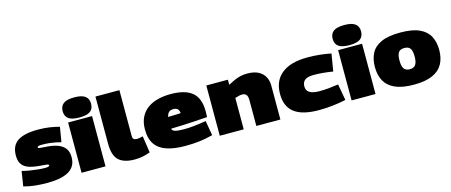

<svg xmlns="http://www.w3.org/2000/svg" viewBox="-49 -1405 4762 2029"><g transform="rotate(-15 2332.5 -390.0)"><path d="M22 -20 48 -183Q82 -173 127.5 -165.5Q173 -158 218.5 -153.5Q264 -149 296 -149Q345 -149 345 -165Q345 -176 320.5 -179Q296 -182 257 -184.5Q218 -187 175 -195Q102 -208 66.5 -245.5Q31 -283 31 -354Q31 -463 103.5 -511.5Q176 -560 325 -560Q395 -560 451.5 -551.5Q508 -543 560 -529L533 -367Q503 -375 473.5 -381Q444 -387 408 -391Q372 -395 322 -395Q301 -395 289 -391.5Q277 -388 277 -380Q277 -368 302 -367Q327 -366 393 -360Q453 -354 498.5 -335.5Q544 -317 570 -281.5Q596 -246 596 -187Q596 -124 567.5 -85Q539 -46 492.5 -25.5Q446 -5 390.5 2.5Q335 10 281 10Q216 10 152.5 4Q89 -2 22 -20Z M786 -570Q703 -570 666.5 -597.5Q630 -625 630 -680Q630 -734 666.5 -762Q703 -790 786 -790Q868 -790 904.5 -762Q941 -734 941 -680Q941 -625 905 -597.5Q869 -570 786 -570ZM655 0V-550H917V0Z M1267 -740V-242Q1267 -212 1279.5 -203Q1292 -194 1316 -194Q1328 -194 1343.5 -197Q1359 -200 1379 -205L1406 -22Q1371 -9 1329 0.5Q1287 10 1235 10Q1119 10 1062 -42.5Q1005 -95 1005 -224V-740Z M1785 10Q1675 10 1592.5 -15.5Q1510 -41 1465 -102Q1420 -163 1420 -268Q1420 -347 1448.5 -403Q1477 -459 1526 -493.5Q1575 -528 1639.5 -544Q1704 -560 1777 -560Q1937 -560 2013.5 -495.5Q2090 -431 2090 -290Q2090 -278 2089.5 -258.5Q2089 -239 2088 -225Q2016 -221 1916.5 -214.5Q1817 -208 1691 -205Q1691 -205 1691 -201Q1692 -185 1720 -174.5Q1748 -164 1822 -164Q1869 -164 1929.5 -170Q1990 -176 2063 -189L2091 -27Q2016 -7 1944.5 1.5Q1873 10 1785 10ZM1691 -333Q1723 -334 1760 -335Q1797 -336 1830 -338Q1826 -371 1811 -385Q1796 -399 1763 -399Q1734 -399 1717 -384.5Q1700 -370 1691 -333Z M2167 0V-550H2403V-494Q2466 -529 2514 -544.5Q2562 -560 2618 -560Q2691 -560 2738 -535Q2785 -510 2807.5 -467.5Q2830 -425 2830 -374V0H2567V-282Q2567 -327 2550.5 -343.5Q2534 -360 2508 -360Q2491 -360 2471.5 -355.5Q2452 -351 2429 -343V0Z M2896 -260Q2896 -406 2993.5 -483Q3091 -560 3275 -560Q3343 -560 3410.5 -553Q3478 -546 3532 -534L3501 -345Q3442 -355 3389.5 -359.5Q3337 -364 3291 -364Q3225 -364 3195 -341Q3165 -318 3165 -271Q3165 -224 3202 -203Q3239 -182 3305 -182Q3358 -182 3405.5 -186.5Q3453 -191 3515 -200L3547 -22Q3479 -7 3402 1.5Q3325 10 3251 10Q3070 10 2983 -56.5Q2896 -123 2896 -260Z M3740 -570Q3657 -570 3620.5 -597.5Q3584 -625 3584 -680Q3584 -734 3620.5 -762Q3657 -790 3740 -790Q3822 -790 3858.5 -762Q3895 -734 3895 -680Q3895 -625 3859 -597.5Q3823 -570 3740 -570ZM3609 0V-550H3871V0Z M3938 -277Q3938 -362 3970.5 -425.5Q4003 -489 4080 -524.5Q4157 -560 4291 -560Q4423 -560 4499.5 -524.5Q4576 -489 4609 -425.5Q4642 -362 4642 -277Q4642 -187 4606.5 -123Q4571 -59 4494 -24.5Q4417 10 4291 10Q4164 10 4086.5 -24.5Q4009 -59 3973.5 -123Q3938 -187 3938 -277ZM4207 -276Q4207 -215 4226 -187Q4245 -159 4290 -159Q4334 -159 4353.5 -187Q4373 -215 4373 -276Q4373 -335 4355 -363Q4337 -391 4290 -391Q4243 -391 4225 -363Q4207 -335 4207 -276Z"/></g></svg>

Font: Georama Expanded Black
Style: Regular
Weight: 900
Width: 7
Designer: Jean-Baptiste Levee
Foundry: Production Type
Version: Version 1.000